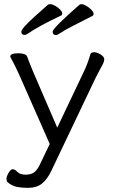

<svg xmlns="http://www.w3.org/2000/svg" viewBox="-20 -735 540 919"><path d="M421 -658Q299 -597 277 -582Q255 -567 248 -567Q232 -567 232 -583.5Q232 -600 360 -712Q363 -715 371 -715Q379 -715 393 -707Q407 -699 417.5 -688Q428 -677 428 -669Q428 -661 421 -658ZM271 -660Q165 -610 110 -572Q105 -568 98 -568Q82 -568 82 -583Q82 -598 144 -654Q206 -710 209.5 -712.5Q213 -715 221.5 -715Q230 -715 243.5 -707.5Q257 -700 267.5 -689.5Q278 -679 278 -671Q278 -663 271 -660ZM29 -464Q29 -480 66.5 -480Q104 -480 110 -464Q118 -441 138 -393L254 -124L377 -383Q397 -422 413 -476Q416 -485 430.5 -485Q445 -485 462 -474Q479 -463 479 -452Q479 -441 473.5 -430.5Q468 -420 457 -399.5Q446 -379 437 -361L226 82Q206 124 180.5 144Q155 164 116 164H106Q87 164 63 160Q39 156 16 137Q11 132 11 121Q11 110 21 92.5Q31 75 41 75Q51 75 63.5 88Q76 101 102.5 101Q129 101 144.5 89Q160 77 174 46L218 -46L72 -377Q50 -425 39.5 -443.5Q29 -462 29 -464Z"/></svg>

Font: LXGW WenKai Lite
Style: Regular
Weight: 400
Designer: LXGW / Fontworks Inc.
Foundry: LXGW / Fontworks Inc.
Version: Version 1.511; March 25, 2025